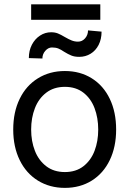

<svg xmlns="http://www.w3.org/2000/svg" viewBox="-20 -870 607 900"><path d="M42 -262.7Q42 -344.7 72.3 -406.7Q102.5 -468.8 157.7 -502.9Q212.9 -537.1 284.2 -537.1Q355.5 -537.1 410.2 -502.9Q464.8 -468.8 494.6 -406.7Q524.4 -344.7 524.4 -262.7Q524.4 -181.6 494.6 -119.6Q464.8 -57.6 410.2 -23.4Q355.5 10.7 284.2 10.7Q212.9 10.7 157.7 -23.4Q102.5 -57.6 72.3 -119.6Q42 -181.6 42 -262.7ZM440.4 -262.7Q440.4 -317.4 423.3 -362.8Q406.2 -408.2 371.1 -435.5Q335.9 -462.9 284.2 -462.9Q232.4 -462.9 196.8 -435.5Q161.1 -408.2 143.6 -362.8Q126 -317.4 126 -262.7Q126 -208 143.6 -163.1Q161.1 -118.2 196.8 -90.8Q232.4 -63.5 284.2 -63.5Q335.9 -63.5 371.1 -90.8Q406.2 -118.2 423.3 -163.1Q440.4 -208 440.4 -262.7ZM351.6 -603.5Q329.1 -603.5 314 -609.9Q298.8 -616.2 281.2 -627Q265.6 -637.7 253.4 -642.6Q241.2 -647.5 223.6 -647.5Q206.1 -647.5 192.4 -631.8Q178.7 -616.2 178.7 -595.7L115.2 -597.7Q115.2 -632.8 129.4 -660.2Q143.6 -687.5 167.5 -703.1Q191.4 -718.8 219.7 -718.8Q237.3 -718.8 251 -713.4Q264.6 -708 284.2 -696.3Q302.7 -685.5 316.4 -680.2Q330.1 -674.8 345.7 -674.8Q365.2 -674.8 378.9 -690.4Q392.6 -706.1 392.6 -727.5L456.1 -721.7Q456.1 -686.5 442.4 -659.7Q428.7 -632.8 404.8 -618.2Q380.9 -603.5 351.6 -603.5ZM450.2 -777.3H126V-849.6H450.2Z"/></svg>

Font: WEMIX Pretendard Variable
Style: Regular
Weight: 400
Designer: Base glyphs from Inter by Rasmus Andersson; Hangeul glyphs from Noto Sans CJK(Source Han Sans) by Jang Soo-young and Kan
Foundry: Kil Hyung-jin
Version: Version 1.000;Glyphs 3.2 (3208)